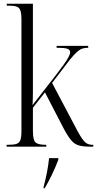

<svg xmlns="http://www.w3.org/2000/svg" viewBox="-20 -780 516 1021"><path d="M15 0V-10H24Q53 -10 68 -15Q83 -20 88.5 -35.5Q94 -51 94 -84V-676Q94 -708 88.5 -724Q83 -740 68 -745Q53 -750 26 -750H16V-760H155V-361Q155 -332 155 -292.5Q155 -253 153 -221L282 -387Q325 -443 339 -467Q353 -491 353 -502Q353 -516 337.5 -521Q322 -526 281 -526V-536H449V-526Q431 -526 417.5 -521.5Q404 -517 389 -503.5Q374 -490 352 -463L257 -339L395 -78Q419 -35 434 -22.5Q449 -10 471 -10H476V0H463Q425 0 401.5 -6Q378 -12 360 -32.5Q342 -53 319 -96L219 -289L155 -207V-85Q155 -35 169 -22.5Q183 -10 222 -10H226V0ZM212 213Q222 176 229.5 138Q237 100 241 61H290V70Q275 110 255.5 150Q236 190 218 221H212Z"/></svg>

Font: Noto Serif Display Condensed Light
Style: Regular
Weight: 300
Width: 3
Designer: Monotype Design Team
Foundry: Monotype Imaging Inc.
Version: Version 2.009